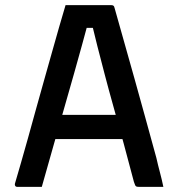

<svg xmlns="http://www.w3.org/2000/svg" viewBox="-20 -724 690 744"><path d="M148 -279H390Q403 -279 415.5 -279Q428 -279 440 -279L471 -288L482 -236L493 -185H158Q155 -185 152.5 -186.5Q150 -188 148.5 -190.5Q147 -193 147 -196ZM142 0Q118 0 94 0Q70 0 46 0Q43 0 41 -1.5Q39 -3 38 -6Q37 -9 38 -13Q48 -47 61 -92Q74 -137 88.5 -189Q103 -241 118.5 -297.5Q134 -354 150 -410Q166 -466 181 -520Q196 -574 209.5 -620.5Q223 -667 234 -704Q279 -704 327 -704Q375 -704 412 -704Q416 -704 418.5 -702.5Q421 -701 422 -699Q423 -697 424 -693Q442 -629 461.5 -560Q481 -491 501.5 -418Q522 -345 543 -268.5Q564 -192 586 -112Q592 -85 599.5 -57Q607 -29 613 0Q591 0 565 0Q539 0 517 0Q511 0 508 -1.5Q505 -3 503.5 -7Q502 -11 499 -19Q479 -96 459 -169Q439 -242 420 -309.5Q401 -377 385.5 -436.5Q370 -496 357 -546.5Q344 -597 335 -636L366 -616H289L321 -635Q311 -597 297.5 -548.5Q284 -500 267.5 -441Q251 -382 231 -313Q211 -244 189 -166Q167 -88 142 0Z"/></svg>

Font: Recursive Medium
Style: Regular
Weight: 500
Version: Version 1.085